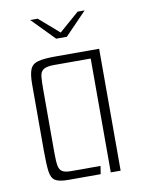

<svg xmlns="http://www.w3.org/2000/svg" viewBox="-74 -676 545 729"><g transform="rotate(-10 198.0 -311.5)"><path d="M93 -623H122L199 -556L276 -623H303L219 -536H178ZM130 0Q95 0 80 -9.5Q65 -19 61.5 -46.5Q58 -74 58 -126V-381Q58 -420 66 -439Q74 -458 96.5 -464Q119 -470 164 -470H332V0H294V-439H154Q124 -439 112 -431Q100 -423 98 -405.5Q96 -388 96 -356V-110Q96 -78 99 -61Q102 -44 113 -37.5Q124 -31 146 -31H260L255 0Z"/></g></svg>

Font: Smooch Sans Thin Light
Style: Regular
Weight: 300
Version: Version 1.010